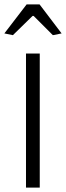

<svg xmlns="http://www.w3.org/2000/svg" viewBox="-35 -859 302 879"><path d="M-15 -706 87 -839H146L247 -706L207 -698L119 -786H114L24 -698ZM84 -614H147V0H84Z"/></svg>

Font: Athiti
Style: Regular
Weight: 400
Designer: CadsonDemak Team
Foundry: CadsonDemak
Version: Version 1.033